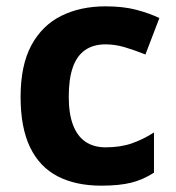

<svg xmlns="http://www.w3.org/2000/svg" viewBox="-20 -576 554 606"><path d="M300 10Q219 10 162 -19.5Q105 -49 75 -111Q45 -173 45 -270Q45 -370 79 -433Q113 -496 173.5 -526Q234 -556 313 -556Q369 -556 410.5 -545Q452 -534 483 -519L439 -404Q404 -418 373.5 -427Q343 -436 313 -436Q274 -436 248 -417.5Q222 -399 209.5 -362.5Q197 -326 197 -271Q197 -217 210.5 -181.5Q224 -146 250 -128.5Q276 -111 313 -111Q360 -111 396 -123.5Q432 -136 466 -158V-31Q432 -9 394.5 0.5Q357 10 300 10Z"/></svg>

Font: Noto Sans Armenian
Style: Regular
Weight: 400
Designer: Monotype Design Team
Foundry: Monotype Imaging Inc.
Version: Version 2.007